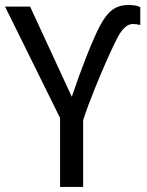

<svg xmlns="http://www.w3.org/2000/svg" viewBox="-20 -740 580 760"><path d="M264.2 -356.9Q276.4 -393.6 291.3 -434.6Q306.2 -475.6 321.5 -514.6Q336.9 -553.7 351.6 -587.2Q366.2 -620.6 377.9 -642.1Q388.7 -661.6 400.1 -676.5Q411.6 -691.4 424.6 -700.9Q437.5 -710.4 453.1 -715.3Q468.8 -720.2 488.8 -720.2Q505.9 -720.2 516.4 -718Q526.9 -715.8 535.2 -711.9V-641.1Q528.8 -642.6 521 -643.8Q513.2 -645 506.8 -645Q501.5 -645 494.6 -643.3Q487.8 -641.6 480 -636Q472.2 -630.4 463.6 -620.1Q455.1 -609.9 445.8 -592.8Q439.5 -581.1 429.7 -560.3Q419.9 -539.6 407.7 -512.7Q395.5 -485.8 382.3 -454.6Q369.1 -423.3 356 -390.9Q342.8 -358.4 330.6 -325.9Q318.4 -293.5 309.1 -264.2V0H217.8V-272.9L0 -713.9H99.1Z"/></svg>

Font: WenQuanYi Micro Hei
Style: Regular
Weight: 400
Foundry: Ascender Corporation
Version: Version 0.2.0-beta